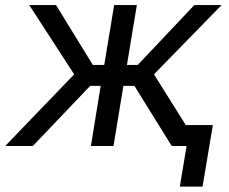

<svg xmlns="http://www.w3.org/2000/svg" viewBox="-35 -562 880 739"><path d="M-15.1 0 250.5 -275.9 77.6 -542.5H180.7L322.3 -312H366.2L404.3 -542.5H491.7L453.6 -312H495.1L712.9 -542.5H817.9L557.6 -275.9L730.5 0H626L482.4 -231.4H439.9L401.9 0H314.9L352.5 -231.4H312L91.3 0ZM657.2 156.2 683.1 0H647L659.7 -80.6H784.2L744.6 156.2Z"/></svg>

Font: Inter 16pt
Style: Italic
Weight: 400
Italic angle: -9.3988°
Version: Version 4.001;git-66647c0bb